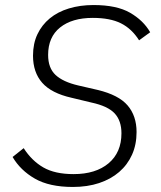

<svg xmlns="http://www.w3.org/2000/svg" viewBox="-20 -730 640 762"><path d="M269 12Q176 12 118.5 -21Q61 -54 30 -107L74 -142Q106 -92 152 -65.5Q198 -39 272 -39Q360 -39 411 -82Q462 -125 462 -201Q462 -251 435 -280Q408 -309 343 -323L264 -342Q184 -360 147.5 -401.5Q111 -443 111 -509Q111 -557 128.5 -594Q146 -631 177.5 -657Q209 -683 253.5 -696.5Q298 -710 351 -710Q443 -710 496 -679.5Q549 -649 576 -602L532 -570Q503 -616 460 -637.5Q417 -659 348 -659Q266 -659 218.5 -621Q171 -583 171 -512Q171 -460 200.5 -432.5Q230 -405 290 -391L368 -373Q451 -353 486.5 -311.5Q522 -270 522 -206Q522 -156 504 -116Q486 -76 453 -47.5Q420 -19 373.5 -3.5Q327 12 269 12Z"/></svg>

Font: IBM Plex Mono Light
Style: Italic
Weight: 300
Italic angle: -9°
Monospace: yes
Designer: Mike Abbink, Paul van der Laan, Pieter van Rosmalen
Foundry: Bold Monday
Version: Version 2.3